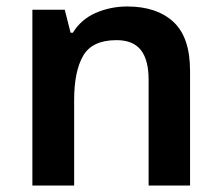

<svg xmlns="http://www.w3.org/2000/svg" viewBox="-20 -573 684 593"><path d="M373 -553Q464 -553 515.5 -505.5Q567 -458 567 -354V0H439V-327Q439 -388 415 -418.5Q391 -449 340 -449Q265 -449 237 -401Q209 -353 209 -264V0H80V-543H180L198 -472H205Q231 -514 276.5 -533.5Q322 -553 373 -553Z"/></svg>

Font: Noto Sans Adlam Unjoined SemiBold
Style: Regular
Weight: 600
Version: Version 3.001